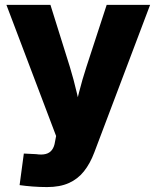

<svg xmlns="http://www.w3.org/2000/svg" viewBox="-20 -549 632 775"><path d="M59.1 198.2 76.2 70.8 125.5 73.2Q148.9 76.7 164.8 72.5Q180.7 68.4 189.9 55.9Q199.2 43.5 202.1 22.9L206.5 0L5.9 -529.3H183.6L262.2 -278.3Q277.8 -227.1 289.8 -175.3Q301.8 -123.5 314.9 -67.9H272.5Q285.6 -123.5 298.8 -175.5Q312 -227.5 328.6 -278.3L410.6 -529.3H585.9L360.8 65.9Q343.8 111.3 318.8 142.6Q293.9 173.8 257.8 189.9Q221.7 206.1 169.9 206.1Q141.1 206.1 112.1 203.9Q83 201.7 59.1 198.2Z"/></svg>

Font: Inter 24pt ExtraBold
Style: Regular
Weight: 800
Designer: Rasmus Andersson
Foundry: rsms
Version: Version 4.001;git-66647c0bb